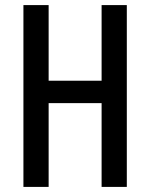

<svg xmlns="http://www.w3.org/2000/svg" viewBox="-20 -734 589 754"><path d="M478 0V-714H379V-417H171V-714H72V0H171V-329H379V0Z"/></svg>

Font: Noto Sans Malayalam ExtraCondensed Medium
Style: Regular
Weight: 500
Width: 2
Designer: Jelle Bosma - Monotype Design Team
Foundry: Monotype Imaging Inc.
Version: Version 2.104